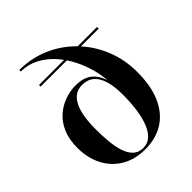

<svg xmlns="http://www.w3.org/2000/svg" viewBox="-214 -884 1018 1018"><g transform="rotate(-45 295.0 -375.0)"><path d="M281 10Q202.5 10 146.5 -23.8Q90.5 -57.5 60.5 -116.2Q30.5 -175 30.5 -250Q30.5 -314 50.5 -359.8Q70.5 -405.5 104 -434.5Q137.5 -463.5 177.8 -477.5Q218 -491.5 258 -491.5Q317.5 -491.5 351 -463.8Q384.5 -436 398 -388.2Q411.5 -340.5 411.5 -280.5H401Q401 -341.5 388.2 -383.5Q375.5 -425.5 349.8 -447.2Q324 -469 284 -469Q256 -469 234.8 -455.8Q213.5 -442.5 198.8 -415.5Q184 -388.5 176.5 -347.2Q169 -306 169 -250Q169 -201.5 173.2 -157Q177.5 -112.5 189 -77.8Q200.5 -43 222 -22.8Q243.5 -2.5 277.5 -2.5Q312 -2.5 335.5 -24.8Q359 -47 373.5 -85.8Q388 -124.5 394.5 -174.5Q401 -224.5 401 -280.5L398.5 -361.5Q398.5 -413 385 -467.5Q371.5 -522 346.2 -572Q321 -622 284.8 -662Q248.5 -702 203.2 -725.2Q158 -748.5 105 -748.5V-760Q195 -760 274 -725.8Q353 -691.5 412.8 -630Q472.5 -568.5 506.2 -486.8Q540 -405 540 -310Q540 -205 508 -133.8Q476 -62.5 417.8 -26.2Q359.5 10 281 10ZM122.5 -618V-630H557.5V-617.5Z"/></g></svg>

Font: Bodoni Moda 18pt SemiBold
Style: Regular
Weight: 600
Designer: Owen Earl
Foundry: indestructible type
Version: Version 2.005